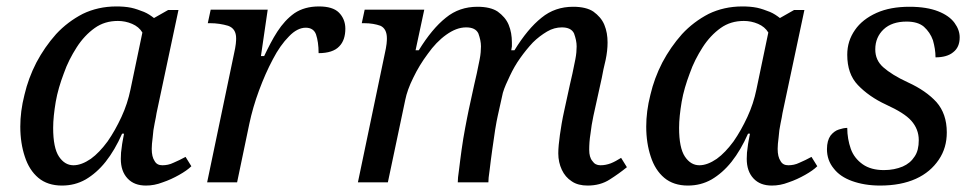

<svg xmlns="http://www.w3.org/2000/svg" viewBox="-20 -566 3026 596"><path d="M172 10C143 10 118 2 99 -14C80 -30 66 -52 57 -80C48 -107 43 -138 43 -173C43 -204 47 -237 56 -272C64 -306 76 -339 93 -372C110 -404 130 -433 154 -460C178 -486 206 -507 237 -523C268 -538 303 -546 341 -546C357 -546 372 -545 387 -542C401 -539 414 -534 427 -529C439 -524 449 -517 458 -510L502 -535H534L466 -215C465 -208 463 -197 460 -183C457 -169 455 -155 454 -140C452 -125 451 -113 451 -104C451 -87 454 -75 460 -66C465 -57 473 -53 484 -53C495 -53 507 -55 519 -61C531 -66 543 -72 556 -79L574 -50C565 -41 552 -32 536 -23C520 -14 503 -6 485 0C467 7 450 10 433 10C409 10 390 3 376 -12C362 -27 355 -47 355 -73C355 -86 356 -99 358 -110C359 -121 362 -134 365 -151H359C344 -117 327 -88 308 -64C289 -40 268 -22 246 -9C223 4 199 10 172 10ZM208 -53C225 -53 243 -60 262 -73C280 -86 297 -104 314 -127C330 -150 344 -175 357 -203C370 -231 379 -259 385 -288L422 -465C415 -477 404 -486 390 -492C376 -498 361 -501 346 -501C319 -501 295 -494 274 -479C253 -464 234 -444 218 -419C202 -394 188 -367 178 -338C167 -309 158 -279 153 -250C148 -220 145 -193 145 -169C145 -128 151 -98 163 -80C175 -62 190 -53 208 -53Z M623 0 707 -402C709 -411 711 -421 712 -430C713 -439 713 -444 713 -447C713 -467 705 -480 688 -486C671 -491 652 -494 633 -494H625L634 -536H811L790 -392H800C813 -419 826 -445 841 -468C856 -491 873 -510 894 -525C915 -539 940 -546 970 -546C998 -546 1019 -540 1032 -527C1045 -514 1052 -497 1052 -477C1052 -454 1046 -435 1033 -422C1020 -408 998 -401 969 -401C969 -425 966 -444 961 -459C956 -473 945 -480 929 -480C912 -480 894 -471 877 -453C859 -435 842 -411 827 -382C811 -352 797 -320 784 -285C771 -250 761 -215 754 -182L716 0H623Z M1804 10C1785 10 1768 6 1755 -3C1741 -12 1731 -24 1724 -39C1717 -54 1713 -71 1713 -90C1713 -106 1715 -125 1718 -147C1721 -168 1725 -194 1732 -225L1749 -303C1751 -312 1754 -324 1757 -338C1760 -352 1763 -367 1766 -382C1769 -397 1770 -411 1770 -422C1770 -435 1767 -448 1762 -462C1756 -475 1743 -481 1724 -481C1709 -481 1693 -477 1678 -468C1663 -459 1648 -448 1634 -434C1620 -419 1607 -403 1595 -386C1582 -368 1572 -350 1563 -331C1554 -312 1546 -295 1541 -278L1525 -206C1523 -197 1520 -182 1517 -163C1514 -144 1511 -123 1508 -101C1505 -78 1502 -58 1500 -39C1497 -20 1496 -7 1496 0H1401C1401 -8 1402 -21 1405 -40C1407 -58 1410 -79 1413 -102C1416 -125 1420 -147 1424 -169C1428 -191 1432 -210 1435 -225L1452 -303C1454 -312 1457 -324 1460 -338C1463 -352 1466 -367 1469 -382C1472 -397 1473 -411 1473 -422C1473 -435 1470 -448 1465 -462C1459 -475 1446 -481 1427 -481C1406 -481 1386 -473 1365 -458C1344 -443 1325 -423 1308 -399C1290 -375 1275 -350 1263 -325C1250 -299 1242 -276 1238 -256L1184 0H1091L1175 -402C1177 -411 1179 -421 1180 -430C1181 -439 1181 -444 1181 -447C1181 -467 1174 -480 1161 -486C1147 -491 1130 -494 1111 -494H1103L1112 -536H1297L1270 -410H1280C1307 -454 1335 -488 1364 -511C1392 -534 1425 -545 1462 -545C1489 -545 1510 -540 1525 -530C1540 -519 1552 -506 1559 -489C1566 -472 1569 -454 1569 -434C1569 -430 1569 -426 1569 -422C1568 -418 1568 -414 1567 -410H1577C1604 -454 1632 -488 1661 -511C1689 -534 1722 -545 1759 -545C1786 -545 1807 -540 1822 -530C1837 -519 1849 -506 1856 -489C1863 -472 1866 -454 1866 -434C1866 -417 1864 -399 1860 -380C1855 -360 1851 -341 1848 -324L1822 -206C1818 -187 1815 -169 1813 -151C1810 -133 1809 -116 1809 -101C1809 -86 1812 -74 1819 -66C1825 -57 1833 -53 1844 -53C1855 -53 1865 -55 1876 -59C1886 -63 1897 -69 1908 -76L1926 -47C1910 -34 1892 -21 1873 -9C1853 4 1830 10 1804 10Z M2115 10C2086 10 2061 2 2042 -14C2023 -30 2009 -52 2000 -80C1991 -107 1986 -138 1986 -173C1986 -204 1990 -237 1999 -272C2007 -306 2019 -339 2036 -372C2053 -404 2073 -433 2097 -460C2121 -486 2149 -507 2180 -523C2211 -538 2246 -546 2284 -546C2300 -546 2315 -545 2330 -542C2344 -539 2357 -534 2370 -529C2382 -524 2392 -517 2401 -510L2445 -535H2477L2409 -215C2408 -208 2406 -197 2403 -183C2400 -169 2398 -155 2397 -140C2395 -125 2394 -113 2394 -104C2394 -87 2397 -75 2403 -66C2408 -57 2416 -53 2427 -53C2438 -53 2450 -55 2462 -61C2474 -66 2486 -72 2499 -79L2517 -50C2508 -41 2495 -32 2479 -23C2463 -14 2446 -6 2428 0C2410 7 2393 10 2376 10C2352 10 2333 3 2319 -12C2305 -27 2298 -47 2298 -73C2298 -86 2299 -99 2301 -110C2302 -121 2305 -134 2308 -151H2302C2287 -117 2270 -88 2251 -64C2232 -40 2211 -22 2189 -9C2166 4 2142 10 2115 10ZM2151 -53C2168 -53 2186 -60 2205 -73C2223 -86 2240 -104 2257 -127C2273 -150 2287 -175 2300 -203C2313 -231 2322 -259 2328 -288L2365 -465C2358 -477 2347 -486 2333 -492C2319 -498 2304 -501 2289 -501C2262 -501 2238 -494 2217 -479C2196 -464 2177 -444 2161 -419C2145 -394 2131 -367 2121 -338C2110 -309 2101 -279 2096 -250C2091 -220 2088 -193 2088 -169C2088 -128 2094 -98 2106 -80C2118 -62 2133 -53 2151 -53Z M2712 10C2679 10 2650 5 2625 -4C2600 -13 2581 -26 2568 -43C2554 -60 2547 -80 2547 -103C2547 -121 2551 -135 2558 -145C2565 -154 2574 -161 2584 -164C2593 -167 2602 -169 2610 -169C2610 -146 2614 -124 2621 -104C2628 -84 2641 -68 2658 -56C2675 -44 2697 -38 2724 -38C2746 -38 2765 -42 2782 -49C2798 -56 2810 -66 2819 -80C2828 -93 2832 -110 2832 -131C2832 -154 2824 -174 2809 -191C2794 -208 2768 -224 2731 -241C2694 -258 2665 -279 2643 -302C2621 -325 2610 -356 2610 -396C2610 -425 2618 -450 2634 -473C2649 -495 2672 -513 2701 -526C2730 -539 2764 -545 2803 -545C2840 -545 2869 -540 2892 -531C2915 -522 2932 -510 2943 -495C2954 -480 2959 -465 2959 -450C2959 -429 2952 -414 2939 -404C2926 -393 2907 -388 2884 -388C2884 -406 2881 -423 2876 -441C2870 -458 2861 -471 2848 -483C2835 -494 2817 -499 2794 -499C2764 -499 2740 -491 2723 -475C2706 -459 2697 -438 2697 -413C2697 -390 2705 -372 2722 -357C2739 -342 2764 -326 2799 -310C2836 -293 2865 -273 2887 -249C2908 -225 2919 -194 2919 -155C2919 -123 2911 -95 2894 -70C2877 -45 2854 -25 2823 -11C2792 3 2755 10 2712 10Z"/></svg>

Font: NameLogos Serif
Style: Italic
Weight: 500
Version: Version 0.1